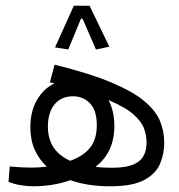

<svg xmlns="http://www.w3.org/2000/svg" viewBox="-20 -651 626 673"><path d="M97.7 2Q75.2 2 51.8 -2Q28.3 -5.9 9.8 -13.7L14.2 -67.4Q34.7 -65.4 53.5 -64.5Q72.3 -63.5 91.8 -63.5Q117.2 -63.5 144 -66.9Q116.7 -92.3 101.6 -126.5Q86.4 -160.6 86.4 -204.1Q86.4 -261.2 109.6 -300.8Q132.8 -340.3 170.9 -358.9Q163.1 -360.4 154.8 -362.3L171.4 -424.3Q295.4 -393.6 371.6 -361.3Q447.8 -329.1 487.5 -295.2Q527.3 -261.2 541.5 -225.3Q555.7 -189.5 555.7 -150.4Q555.7 -111.8 541 -76.9Q526.4 -42 485.4 -20Q444.3 2 365.7 2Q287.1 2 226.6 -19.5Q193.4 -7.8 160.6 -2.9Q127.9 2 97.7 2ZM226.1 -87.4Q272.5 -104 295.9 -133.5Q319.3 -163.1 319.3 -211.9Q319.3 -264.2 295.4 -288.8Q271.5 -313.5 235.8 -313.5Q194.3 -313.5 171.1 -284.9Q147.9 -256.3 147.9 -207.5Q147.9 -122.1 226.1 -87.4ZM314.5 -65.9Q341.3 -63 373 -63Q436.5 -63 465.1 -84.2Q493.7 -105.5 493.7 -151.4Q493.7 -173.8 485.6 -198.5Q477.5 -223.1 449.2 -248.8Q420.9 -274.4 360.4 -300.3Q380.9 -261.2 380.9 -209Q380.9 -117.2 314.5 -65.9ZM293.9 -630.9 363.3 -487.3 316.4 -477.5 269.5 -585.4H263.7L219.2 -477.5L172.9 -484.9L238.8 -630.9Z"/></svg>

Font: Cascadia Mono PL Light
Style: Regular
Weight: 300
Monospace: yes
Designer: Aaron Bell
Foundry: Saja Typeworks
Version: Version 2404.023; ttfautohint (v1.8.4)